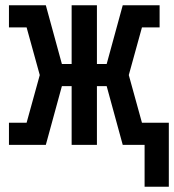

<svg xmlns="http://www.w3.org/2000/svg" viewBox="-20 -550 661 729"><path d="M621 159H529V0H446L385 -223H348V0H252V-223H215L154 0H14V-84H81L131 -265L81 -446H14V-530H154L215 -307H252V-530H348V-307H385L446 -530H586V-446H519L469 -265L519 -84H621Z"/></svg>

Font: Iosevka Slab Medium Extended
Style: Regular
Weight: 500
Width: 7
Monospace: yes
Designer: Belleve Invis
Foundry: Belleve Invis
Version: Version 11.1.1; ttfautohint (v1.8.3)